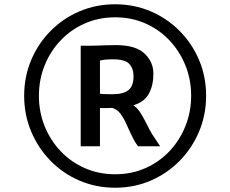

<svg xmlns="http://www.w3.org/2000/svg" viewBox="-20 -918 1077 898"><path d="M93 -470Q93 -559.5 125.8 -637Q158.5 -714.5 216.5 -773.2Q274.5 -832 352 -865Q429.5 -898 518.5 -898Q607.5 -898 684.8 -865Q762 -832 820.2 -773.2Q878.5 -714.5 911.2 -637Q944 -559.5 944 -470Q944 -381 911.2 -303Q878.5 -225 820.2 -165.8Q762 -106.5 684.8 -73.2Q607.5 -40 518.5 -40Q429.5 -40 352 -73.2Q274.5 -106.5 216.5 -165.8Q158.5 -225 125.8 -303Q93 -381 93 -470ZM162 -470Q162 -394.5 188.8 -328Q215.5 -261.5 263.8 -210.8Q312 -160 377 -131.5Q442 -103 518.5 -103Q595 -103 659.8 -131.5Q724.5 -160 772.5 -210.8Q820.5 -261.5 847.2 -328Q874 -394.5 874 -470Q874 -546 847.2 -612.2Q820.5 -678.5 772.5 -729.2Q724.5 -780 659.8 -808.5Q595 -837 518.5 -837Q442 -837 377 -808.5Q312 -780 263.8 -729.2Q215.5 -678.5 188.8 -612.2Q162 -546 162 -470ZM357.5 -234V-704Q367.5 -704 377 -704Q386.5 -704 396.5 -704Q414.5 -704 434.5 -704.8Q454.5 -705.5 476.8 -706.2Q499 -707 523 -707Q614 -707 655.8 -667.8Q697.5 -628.5 697.5 -573Q697.5 -520 676.8 -480.8Q656 -441.5 604 -425.5Q622 -413 635.2 -393Q648.5 -373 659.5 -350.5Q670.5 -328 682 -307Q689.5 -293 699.2 -278.8Q709 -264.5 729 -234H625.5Q614.5 -248.5 606.2 -263.8Q598 -279 589.5 -297.5Q579.5 -319.5 568.2 -344Q557 -368.5 542 -387.8Q527 -407 504.5 -413.5Q499 -413 489.8 -412.8Q480.5 -412.5 469.5 -412.5Q458.5 -412.5 447.5 -412.5V-234ZM447.5 -479.5Q454.5 -478.5 466 -478Q477.5 -477.5 489.5 -477.5Q501.5 -477.5 509.5 -477.5Q557 -477.5 580.8 -496.5Q604.5 -515.5 604.5 -561.5Q604.5 -598.5 583.5 -620.2Q562.5 -642 499.5 -640.5Q484 -640 472.5 -639.2Q461 -638.5 447.5 -634.5Z"/></svg>

Font: Tracken
Style: Regular
Weight: 400
Designer: Eben Sorkin
Foundry: Eben Sorkin
Version: Version 2.001